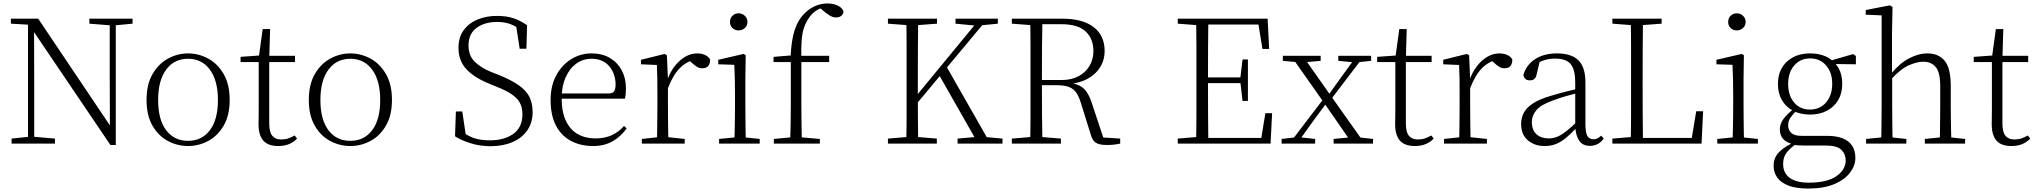

<svg xmlns="http://www.w3.org/2000/svg" viewBox="-20 -831 11784 1111"><path d="M47 0V-29L153 -40H172L298 -29V0ZM142 0V-701H177L178 -343V0ZM497 -694V-723H747V-694L642 -684H624ZM619 8 169 -657 167 -658 147 -688 43 -694V-723H201L633 -80L616 -74L615 -373V-723H650V8Z M1068 14Q1007 14 952 -15Q897 -44 862.5 -103.5Q828 -163 828 -253Q828 -343 863 -403Q898 -463 953 -492.5Q1008 -522 1068 -522Q1129 -522 1184 -492.5Q1239 -463 1274 -403Q1309 -343 1309 -253Q1309 -163 1274 -103.5Q1239 -44 1184 -15Q1129 14 1068 14ZM1068 -16Q1148 -16 1194.5 -77.5Q1241 -139 1241 -252Q1241 -365 1194.5 -428Q1148 -491 1068 -491Q988 -491 941.5 -428Q895 -365 895 -252Q895 -139 941.5 -77.5Q988 -16 1068 -16Z M1507 -472V-508H1687V-472ZM1590 14Q1531 14 1503.5 -17.5Q1476 -49 1476 -112Q1476 -135 1476.5 -152.5Q1477 -170 1477 -196V-472H1372V-502L1497 -511L1477 -496L1500 -663H1543L1538 -493V-481V-115Q1538 -67 1555.5 -45.5Q1573 -24 1607 -24Q1630 -24 1647.5 -30Q1665 -36 1685 -47L1699 -29Q1679 -8 1652 3Q1625 14 1590 14Z M2007 14Q1946 14 1891 -15Q1836 -44 1801.5 -103.5Q1767 -163 1767 -253Q1767 -343 1802 -403Q1837 -463 1892 -492.5Q1947 -522 2007 -522Q2068 -522 2123 -492.5Q2178 -463 2213 -403Q2248 -343 2248 -253Q2248 -163 2213 -103.5Q2178 -44 2123 -15Q2068 14 2007 14ZM2007 -16Q2087 -16 2133.5 -77.5Q2180 -139 2180 -252Q2180 -365 2133.5 -428Q2087 -491 2007 -491Q1927 -491 1880.5 -428Q1834 -365 1834 -252Q1834 -139 1880.5 -77.5Q1927 -16 2007 -16Z M2818 15Q2756 15 2701.5 -2.5Q2647 -20 2613 -42L2618 -186H2655L2678 -31L2639 -51L2636 -81Q2684 -45 2722.5 -32Q2761 -19 2815 -19Q2898 -19 2950.5 -56.5Q3003 -94 3003 -170Q3003 -207 2989 -234.5Q2975 -262 2941.5 -285Q2908 -308 2849 -331L2808 -348Q2722 -383 2677.5 -432Q2633 -481 2633 -554Q2633 -616 2663.5 -657Q2694 -698 2744.5 -718.5Q2795 -739 2855 -739Q2912 -739 2952.5 -725Q2993 -711 3030 -685L3026 -549H2987L2964 -698L3003 -678L3004 -649Q2967 -679 2933.5 -691.5Q2900 -704 2856 -704Q2785 -704 2738 -670Q2691 -636 2691 -568Q2691 -510 2726 -475Q2761 -440 2821 -415L2865 -398Q2941 -367 2984 -336Q3027 -305 3044.5 -268.5Q3062 -232 3062 -182Q3062 -121 3031 -76.5Q3000 -32 2945 -8.5Q2890 15 2818 15Z M3412 14Q3341 14 3285 -15Q3229 -44 3197.5 -103.5Q3166 -163 3166 -252Q3166 -334 3198.5 -394.5Q3231 -455 3285 -488.5Q3339 -522 3403 -522Q3465 -522 3509.5 -495.5Q3554 -469 3578 -423.5Q3602 -378 3602 -320Q3602 -283 3596 -260H3196V-290H3501Q3525 -290 3533.5 -302.5Q3542 -315 3542 -341Q3542 -404 3505.5 -447.5Q3469 -491 3402 -491Q3354 -491 3315 -463Q3276 -435 3253 -383.5Q3230 -332 3230 -263Q3230 -183 3255 -131Q3280 -79 3324 -54.5Q3368 -30 3425 -30Q3478 -30 3518.5 -48Q3559 -66 3591 -102L3606 -88Q3573 -41 3525 -13.5Q3477 14 3412 14Z M3694 0V-27L3805 -39H3828L3942 -27V0ZM3781 0Q3782 -24 3782.5 -64.5Q3783 -105 3783.5 -149Q3784 -193 3784 -226V-281Q3784 -333 3783.5 -375.5Q3783 -418 3781 -455L3689 -459V-485L3826 -519L3839 -511L3845 -371V-370V-226Q3845 -193 3845.5 -149Q3846 -105 3846.5 -64.5Q3847 -24 3848 0ZM3844 -318 3827 -367H3841Q3857 -413 3884 -448Q3911 -483 3944.5 -502.5Q3978 -522 4014 -522Q4041 -522 4061.5 -512Q4082 -502 4089 -486Q4089 -462 4078 -449Q4067 -436 4043 -436Q4027 -436 4013.5 -444Q4000 -452 3983 -468L3960 -488H4009Q3953 -477 3913 -436Q3873 -395 3844 -318Z M4141 0V-27L4252 -38H4271L4376 -27V0ZM4229 0Q4230 -24 4231 -64.5Q4232 -105 4232.5 -149Q4233 -193 4233 -226V-281Q4233 -332 4232 -375Q4231 -418 4229 -456L4136 -459V-485L4283 -519L4295 -511L4293 -377V-226Q4293 -193 4293.5 -149Q4294 -105 4294.5 -64.5Q4295 -24 4296 0ZM4254 -655Q4233 -655 4218.5 -668.5Q4204 -682 4204 -704Q4204 -726 4218.5 -740Q4233 -754 4254 -754Q4274 -754 4289.5 -740Q4305 -726 4305 -704Q4305 -682 4289.5 -668.5Q4274 -655 4254 -655Z M4458 0V-27L4575 -38H4597L4724 -27V0ZM4552 0Q4554 -56 4555 -113Q4556 -170 4556 -226V-472H4456V-502L4579 -512L4555 -500V-504Q4559 -600 4579 -659.5Q4599 -719 4640 -758Q4669 -785 4701.5 -798Q4734 -811 4768 -811Q4802 -811 4828 -798.5Q4854 -786 4861 -764Q4860 -750 4848.5 -740Q4837 -730 4818 -730Q4801 -730 4785 -739Q4769 -748 4748 -765L4720 -789V-798H4759V-789Q4729 -787 4702 -769Q4675 -751 4658 -723Q4642 -699 4632 -669.5Q4622 -640 4618.5 -596Q4615 -552 4617 -485V-226Q4617 -170 4618 -113Q4619 -56 4620 0ZM4587 -472V-508H4778V-472Z M5224 0Q5226 -83 5226 -166Q5226 -249 5226 -333V-390Q5226 -474 5226 -557.5Q5226 -641 5224 -723H5293Q5292 -641 5291.5 -557.5Q5291 -474 5291 -390V-272Q5291 -225 5291.5 -154Q5292 -83 5293 0ZM5118 0V-29L5250 -40H5269L5401 -29V0ZM5118 -694V-723H5402V-694L5269 -684H5250ZM5521 0V-29L5646 -40H5662L5781 -29V0ZM5509 -694V-723H5754V-694L5652 -684L5634 -682ZM5258 -199 5254 -250H5261L5277 -270L5650 -723H5695ZM5640 0 5409 -406 5451 -456 5711 0Z M5835 0V-29L5967 -40H5986L6119 -29V0ZM5941 0Q5943 -83 5943 -166Q5943 -249 5943 -333V-390Q5943 -474 5943 -557.5Q5943 -641 5941 -723H6012Q6010 -641 6009.5 -554.5Q6009 -468 6009 -361V-343Q6009 -252 6009.5 -167.5Q6010 -83 6012 0ZM6385 8Q6340 8 6320.5 -5.5Q6301 -19 6293 -48L6237 -227Q6225 -269 6209 -293Q6193 -317 6166 -327.5Q6139 -338 6093 -338H5977V-368H6124Q6180 -368 6221 -390Q6262 -412 6284.5 -450Q6307 -488 6307 -535Q6307 -607 6262 -649Q6217 -691 6121 -691H5977V-723H6126Q6244 -723 6308 -674.5Q6372 -626 6372 -535Q6372 -485 6347 -443.5Q6322 -402 6274 -375.5Q6226 -349 6157 -344V-353Q6201 -349 6227.5 -335Q6254 -321 6270.5 -295Q6287 -269 6300 -228L6369 -20L6340 -37L6462 -29V0Q6449 3 6429.5 5.5Q6410 8 6385 8ZM5835 -694V-723H5977V-684H5967Z M6795 0V-29L6927 -40H6937V0ZM6901 0Q6903 -83 6903 -166Q6903 -249 6903 -333V-390Q6903 -474 6903 -557.5Q6903 -641 6901 -723H6972Q6971 -641 6970.5 -556Q6970 -471 6970 -377V-357Q6970 -255 6970.5 -169Q6971 -83 6972 0ZM6937 0V-33H7308L7275 -11L7302 -176H7341L7332 0ZM6937 -350V-383H7175V-350ZM7170 -247 7157 -358V-379L7170 -487H7201V-247ZM6795 -694V-723H6937V-684H6927ZM7285 -548 7258 -714 7292 -689H6937V-723H7315L7324 -548Z M7396 0V-27L7483 -37H7499L7590 -27V0ZM7441 0 7649 -273 7670 -253H7669L7576 -127L7485 0ZM7697 0V-27L7810 -38H7826L7925 -27V0ZM7671 -242 7652 -263H7654L7742 -386L7831 -508H7874ZM7805 0 7640 -238 7450 -508H7518L7680 -278L7877 0ZM7403 -479V-508H7622V-479L7522 -470H7500ZM7724 -479V-508H7914V-479L7831 -470H7816Z M8084 -472V-508H8264V-472ZM8167 14Q8108 14 8080.5 -17.5Q8053 -49 8053 -112Q8053 -135 8053.5 -152.5Q8054 -170 8054 -196V-472H7949V-502L8074 -511L8054 -496L8077 -663H8120L8115 -493V-481V-115Q8115 -67 8132.5 -45.5Q8150 -24 8184 -24Q8207 -24 8224.5 -30Q8242 -36 8262 -47L8276 -29Q8256 -8 8229 3Q8202 14 8167 14Z M8336 0V-27L8447 -39H8470L8584 -27V0ZM8423 0Q8424 -24 8424.5 -64.5Q8425 -105 8425.5 -149Q8426 -193 8426 -226V-281Q8426 -333 8425.5 -375.5Q8425 -418 8423 -455L8331 -459V-485L8468 -519L8481 -511L8487 -371V-370V-226Q8487 -193 8487.5 -149Q8488 -105 8488.5 -64.5Q8489 -24 8490 0ZM8486 -318 8469 -367H8483Q8499 -413 8526 -448Q8553 -483 8586.5 -502.5Q8620 -522 8656 -522Q8683 -522 8703.5 -512Q8724 -502 8731 -486Q8731 -462 8720 -449Q8709 -436 8685 -436Q8669 -436 8655.5 -444Q8642 -452 8625 -468L8602 -488H8651Q8595 -477 8555 -436Q8515 -395 8486 -318Z M8918 14Q8860 14 8821 -19Q8782 -52 8782 -114Q8782 -151 8798.5 -180.5Q8815 -210 8852.5 -234Q8890 -258 8952 -276Q8995 -289 9039.5 -300.5Q9084 -312 9124 -321V-297Q9084 -287 9042.5 -275Q9001 -263 8964 -249Q8897 -225 8870.5 -194Q8844 -163 8844 -125Q8844 -78 8871 -54Q8898 -30 8942 -30Q8967 -30 8990.5 -39.5Q9014 -49 9043.5 -72Q9073 -95 9113 -134L9119 -89H9100Q9068 -55 9040 -32Q9012 -9 8983 2.5Q8954 14 8918 14ZM9180 13Q9138 13 9117.5 -17.5Q9097 -48 9095 -102V-106V-350Q9095 -407 9082 -437.5Q9069 -468 9043 -480Q9017 -492 8977 -492Q8947 -492 8917 -483Q8887 -474 8855 -454L8891 -482L8872 -402Q8868 -382 8858 -374Q8848 -366 8832 -366Q8801 -366 8795 -397Q8812 -456 8863 -489Q8914 -522 8990 -522Q9072 -522 9113 -482.5Q9154 -443 9154 -354V-113Q9154 -61 9166 -43Q9178 -25 9200 -25Q9213 -25 9223 -30Q9233 -35 9245 -46L9260 -30Q9245 -8 9224.5 2.5Q9204 13 9180 13Z M9310 0V-29L9442 -40H9452V0ZM9416 0Q9418 -83 9418 -165.5Q9418 -248 9418 -330V-390Q9418 -474 9418 -557.5Q9418 -641 9416 -723H9487Q9486 -641 9485.5 -555Q9485 -469 9485 -369V-313Q9485 -244 9485.5 -163.5Q9486 -83 9487 0ZM9452 0V-33H9796L9766 -12L9795 -187H9835L9826 0ZM9310 -694V-723H9595V-694L9461 -684H9442Z M9917 0V-27L10028 -38H10047L10152 -27V0ZM10005 0Q10006 -24 10007 -64.5Q10008 -105 10008.5 -149Q10009 -193 10009 -226V-281Q10009 -332 10008 -375Q10007 -418 10005 -456L9912 -459V-485L10059 -519L10071 -511L10069 -377V-226Q10069 -193 10069.5 -149Q10070 -105 10070.5 -64.5Q10071 -24 10072 0ZM10030 -655Q10009 -655 9994.5 -668.5Q9980 -682 9980 -704Q9980 -726 9994.5 -740Q10009 -754 10030 -754Q10050 -754 10065.5 -740Q10081 -726 10081 -704Q10081 -682 10065.5 -668.5Q10050 -655 10030 -655Z M10443 260Q10373 260 10329 243Q10285 226 10264 196.5Q10243 167 10243 128Q10243 80 10276.5 47Q10310 14 10374 -13L10380 -3Q10337 27 10317.5 53Q10298 79 10298 117Q10298 171 10336.5 198.5Q10375 226 10447 226Q10552 226 10606 188.5Q10660 151 10660 97Q10660 61 10635 36Q10610 11 10543 11H10417Q10400 11 10384 10Q10368 9 10354 5V3Q10279 -15 10279 -82Q10279 -113 10298 -140Q10317 -167 10359 -201V-210L10383 -198Q10354 -170 10340.5 -150.5Q10327 -131 10327 -105Q10327 -79 10345 -62Q10363 -45 10404 -45H10551Q10606 -45 10642.5 -30.5Q10679 -16 10697.5 12.5Q10716 41 10716 83Q10716 127 10685 168Q10654 209 10593.5 234.5Q10533 260 10443 260ZM10454 -168Q10398 -168 10356 -190Q10314 -212 10291 -251.5Q10268 -291 10268 -345Q10268 -426 10319.5 -474Q10371 -522 10454 -522Q10496 -522 10530.5 -510Q10565 -498 10588 -475L10590 -473Q10640 -428 10640 -345Q10640 -291 10616.5 -251.5Q10593 -212 10551 -190Q10509 -168 10454 -168ZM10453 -197Q10511 -197 10546.5 -238.5Q10582 -280 10582 -346Q10582 -412 10546.5 -452.5Q10511 -493 10455 -493Q10397 -493 10362 -452Q10327 -411 10327 -345Q10327 -279 10361.5 -238Q10396 -197 10453 -197ZM10559 -461V-478H10565L10703 -518L10719 -507V-459Z M10778 0V-27L10888 -38H10908L11011 -27V0ZM10865 0Q10866 -24 10866.5 -64.5Q10867 -105 10867.5 -149Q10868 -193 10868 -226V-742L10776 -746V-773L10915 -800L10931 -791L10928 -637V-399L10929 -387V-226Q10929 -193 10929.5 -149Q10930 -105 10930.5 -64.5Q10931 -24 10932 0ZM11118 0V-27L11227 -38H11247L11351 -27V0ZM11204 0Q11205 -24 11205.5 -64Q11206 -104 11206.5 -148Q11207 -192 11207 -226V-334Q11207 -412 11181 -443Q11155 -474 11109 -474Q11073 -474 11025 -453Q10977 -432 10919 -368L10904 -399H10918Q10971 -464 11026 -493Q11081 -522 11133 -522Q11197 -522 11232.5 -479.5Q11268 -437 11268 -334V-226Q11268 -192 11268.5 -148Q11269 -104 11270 -64Q11271 -24 11272 0Z M11536 -472V-508H11716V-472ZM11619 14Q11560 14 11532.5 -17.5Q11505 -49 11505 -112Q11505 -135 11505.5 -152.5Q11506 -170 11506 -196V-472H11401V-502L11526 -511L11506 -496L11529 -663H11572L11567 -493V-481V-115Q11567 -67 11584.5 -45.5Q11602 -24 11636 -24Q11659 -24 11676.5 -30Q11694 -36 11714 -47L11728 -29Q11708 -8 11681 3Q11654 14 11619 14Z"/></svg>

Font: Noto Serif KR ExtraLight
Style: Regular
Weight: 200
Designer: Ryoko NISHIZUKA 西塚涼子 (kana & ideographs); Frank Grießhammer (Latin, Greek & Cyrillic); Wenlong ZHANG 张文龙 (bopomofo); San
Foundry: Adobe
Version: Version 2.002-H1;hotconv 1.1.0;makeotfexe 2.6.0